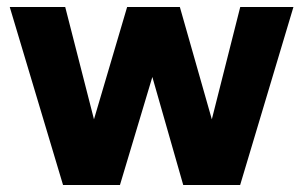

<svg xmlns="http://www.w3.org/2000/svg" viewBox="-20 -530 868 550"><path d="M160.6 0 7.9 -510H166.8L249.2 -188.2L344.2 -510H495.2L586.8 -188.2L668.2 -510H820.6L667.9 0H504.9L416.4 -309.5L323.6 0Z"/></svg>

Font: Geologica-Sharp
Style: Regular
Weight: 100
Designer: Sindre Bremnes, Frode Helland
Foundry: Monokrom Skriftforlag AS
Version: Version 1.010;gftools[0.9.28]